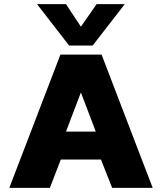

<svg xmlns="http://www.w3.org/2000/svg" viewBox="-20 -908 783 928"><path d="M159 -888H299L371 -779L447 -888H583L428 -688H314ZM272 -644H471L718 0H522L468 -137H274L221 0H25ZM443 -272 371 -461 299 -272Z"/></svg>

Font: Kanit Bold
Style: Regular
Weight: 700
Designer: Katatrad Team
Foundry: CadsonDemak
Version: Version 1.000